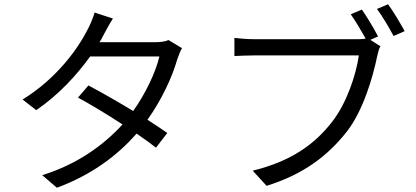

<svg xmlns="http://www.w3.org/2000/svg" viewBox="-20 -839 1952 901"><path d="M771 -651C755 -644 734 -641 708 -641H447C455 -654 462 -665 467 -677C477 -695 494 -728 510 -752L424 -780C417 -755 402 -721 393 -704C350 -617 250 -473 86 -372L150 -322C257 -395 342 -489 403 -574H728C710 -498 663 -400 605 -318C531 -363 450 -409 395 -438L346 -381C400 -352 480 -304 555 -255C468 -160 344 -68 178 -17L247 42C415 -20 535 -114 621 -212C658 -187 689 -164 712 -146L765 -215C741 -232 708 -254 672 -277C739 -371 788 -477 812 -561C817 -576 826 -599 834 -613Z M1754 -668C1735 -705 1701 -762 1678 -794L1626 -772C1647 -742 1676 -694 1696 -658C1681 -655 1667 -655 1655 -655H1176C1144 -655 1106 -658 1080 -661V-576C1104 -577 1138 -579 1175 -579H1664C1651 -488 1607 -355 1539 -268C1459 -165 1352 -84 1166 -38L1231 33C1406 -21 1520 -110 1608 -222C1684 -320 1729 -474 1750 -575C1754 -594 1758 -609 1765 -622L1718 -652ZM1749 -797C1774 -764 1806 -709 1827 -670L1879 -693C1859 -729 1825 -787 1801 -819Z"/></svg>

Font: Kinto Sans
Style: Regular
Weight: 400
Designer: Authors: Ryoko NISHIZUKA  (kana & ideographs); Paul D. Hunt (Latin, Greek & Cyrillic); Wenlong ZHANG  (bopomofo); Sandol
Foundry: Adobe Systems Incorporated, ookami Inc.
Version: Version 0.001